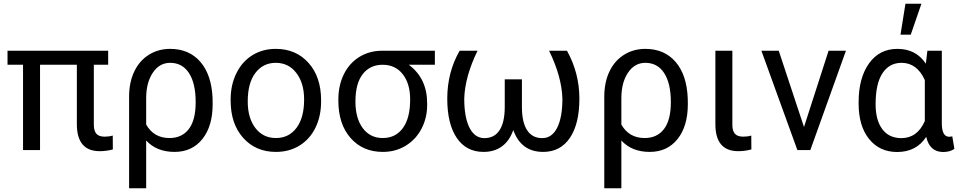

<svg xmlns="http://www.w3.org/2000/svg" viewBox="-20 -798 5102 1021"><path d="M555.2 -453.6H479V-134.3Q479 -103 492.2 -87.2Q505.4 -71.3 537.1 -71.3Q560.5 -71.3 579.6 -77.1L580.1 -3.4Q545.9 5.9 510.3 5.9Q388.7 5.9 388.7 -137.7V-453.6H192.9V0H102.5V-453.6H20V-528.3H555.2Z M884.8 -538.1Q985.8 -538.1 1045.4 -469.2Q1105 -400.4 1110.4 -276.4L1110.8 -244.1Q1110.8 -127 1056.2 -58.6Q1001.5 9.8 908.2 9.8Q813 9.8 757.3 -50.8V203.1H666.5V-283.2Q666.5 -360.4 694.1 -418Q721.7 -475.6 771.7 -506.8Q821.8 -538.1 884.8 -538.1ZM757.3 -135.7Q797.9 -64 881.3 -64Q947.3 -64 983.9 -111.6Q1020.5 -159.2 1020.5 -254.4Q1020.5 -354.5 985.1 -409.2Q949.7 -463.9 884.8 -463.9Q827.6 -463.9 792.5 -411.1Q757.3 -358.4 757.3 -275.9Z M1206.5 -269Q1206.5 -346.7 1237.1 -408.7Q1267.6 -470.7 1322 -504.4Q1376.5 -538.1 1446.3 -538.1Q1554.2 -538.1 1620.8 -463.4Q1687.5 -388.7 1687.5 -264.6V-258.3Q1687.5 -181.2 1658 -119.9Q1628.4 -58.6 1573.5 -24.4Q1518.6 9.8 1447.3 9.8Q1339.8 9.8 1273.2 -64.9Q1206.5 -139.6 1206.5 -262.7ZM1297.4 -258.3Q1297.4 -170.4 1338.1 -117.2Q1378.9 -64 1447.3 -64Q1516.1 -64 1556.6 -117.9Q1597.2 -171.9 1597.2 -269Q1597.2 -356 1555.9 -409.9Q1514.6 -463.9 1446.3 -463.9Q1379.4 -463.9 1338.4 -410.6Q1297.4 -357.4 1297.4 -258.3Z M2292.5 -453.6H2153.8Q2251.5 -381.3 2251.5 -248V-239.7Q2251.5 -171.4 2221.7 -114Q2191.9 -56.6 2137.9 -23.4Q2084 9.8 2015.6 9.8Q1909.2 9.8 1844.2 -64.2Q1779.3 -138.2 1779.3 -262.7V-269Q1779.3 -343.3 1808.1 -402.3Q1836.9 -461.4 1889.9 -494.6Q1942.9 -527.8 2011.2 -528.3H2292.5ZM1870.1 -258.3Q1870.1 -168.9 1909.2 -116.5Q1948.2 -64 2015.6 -64Q2083.5 -64 2122.3 -116.9Q2161.1 -169.9 2161.1 -269Q2161.1 -353 2121.8 -403.3Q2082.5 -453.6 2014.6 -453.6Q1947.8 -453.6 1908.9 -403.8Q1870.1 -354 1870.1 -258.3Z M2519.5 -528.3Q2452.1 -390.1 2448.7 -273.4Q2448.7 -174.3 2476.6 -118.9Q2504.4 -63.5 2556.2 -63.5Q2608.9 -63.5 2636.5 -105.7Q2664.1 -147.9 2664.1 -229V-376H2755.4V-226.6Q2755.9 -146.5 2783.4 -105Q2811 -63.5 2863.3 -63.5Q2915 -63.5 2942.9 -118.7Q2970.7 -173.8 2970.7 -273.4Q2967.3 -390.1 2899.9 -528.3H2995.1Q3061 -409.2 3061 -273.4Q3061 -139.2 3010.5 -64.7Q2960 9.8 2868.2 9.8Q2751 9.8 2709.5 -106.4Q2689.5 -49.3 2649.4 -19.8Q2609.4 9.8 2551.3 9.8Q2459.5 9.8 2408.9 -64.7Q2358.4 -139.2 2358.4 -273.4Q2358.4 -413.6 2424.3 -528.3Z M3411.6 -538.1Q3512.7 -538.1 3572.3 -469.2Q3631.8 -400.4 3637.2 -276.4L3637.7 -244.1Q3637.7 -127 3583 -58.6Q3528.3 9.8 3435.1 9.8Q3339.8 9.8 3284.2 -50.8V203.1H3193.4V-283.2Q3193.4 -360.4 3220.9 -418Q3248.5 -475.6 3298.6 -506.8Q3348.6 -538.1 3411.6 -538.1ZM3284.2 -135.7Q3324.7 -64 3408.2 -64Q3474.1 -64 3510.7 -111.6Q3547.4 -159.2 3547.4 -254.4Q3547.4 -354.5 3512 -409.2Q3476.6 -463.9 3411.6 -463.9Q3354.5 -463.9 3319.3 -411.1Q3284.2 -358.4 3284.2 -275.9Z M3874.5 -528.3V-133.3Q3874.5 -102.5 3887.9 -86.9Q3901.4 -71.3 3932.6 -71.3Q3956.1 -71.3 3975.1 -77.1L3975.6 -3.4Q3941.4 5.9 3905.8 5.9Q3784.2 5.9 3784.2 -137.7V-528.3Z M4255.4 -122.6 4386.2 -528.3H4478.5L4289.1 0H4220.2L4028.8 -528.3H4121.1Z M4988.3 -528.3V-139.2Q4989.3 -70.8 5027.3 -70.8Q5036.6 -70.8 5043.9 -73.2L5055.2 -6.3Q5031.7 10.3 4995.6 10.3Q4923.8 10.3 4905.3 -70.3Q4853 10.3 4751 10.3Q4657.2 10.3 4601.6 -58.8Q4545.9 -127.9 4545.9 -247.1V-254.4Q4545.9 -383.3 4601.1 -460.7Q4656.2 -538.1 4752 -538.1Q4851.1 -538.1 4903.3 -459.5L4911.6 -528.3ZM4636.2 -244.1Q4636.2 -158.7 4671.9 -111.1Q4707.5 -63.5 4773.4 -63.5Q4857.9 -63.5 4897.9 -154.3V-372.1Q4856.4 -463.9 4774.4 -463.9Q4709 -463.9 4672.6 -408.4Q4636.2 -353 4636.2 -244.1ZM4794.9 -778.3H4879.9L4823.2 -613.8H4768.6Z"/></svg>

Font: Roboto
Style: Regular
Weight: 400
Designer: Google
Version: Version 2.001047; 2015